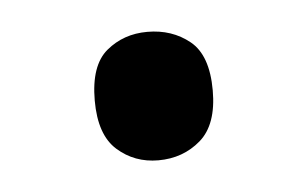

<svg xmlns="http://www.w3.org/2000/svg" viewBox="-27 -154 322 201"><g transform="rotate(-5 134.0 -53.5)"><path d="M72 -54Q72 -91 90 -106Q108 -121 133 -121Q159 -121 177.5 -106Q196 -91 196 -54Q196 -18 177.5 -2Q159 14 133 14Q108 14 90 -2Q72 -18 72 -54Z"/></g></svg>

Font: ubangla25
Style: Book
Weight: 400
Designer: Jelle Bosma - Monotype Design Team
Foundry: Monotype Imaging Inc.
Version: Version 2.003